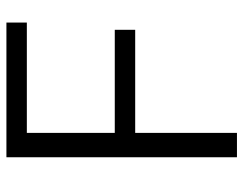

<svg xmlns="http://www.w3.org/2000/svg" viewBox="-98 -642 740 583"><g transform="rotate(-90 271.5 -350.0)"><path d="M86 -700H495V-638H160V-371H473V-309H160V0H86Z"/></g></svg>

Font: Sarabun Light
Style: Regular
Weight: 300
Designer: Suppakit Chalermlarp | Katatrad Co.,Ltd.
Foundry: Cadson Demak Co.,Ltd.
Version: Version 1.000; ttfautohint (v1.6)